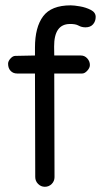

<svg xmlns="http://www.w3.org/2000/svg" viewBox="-20 -698 383 729"><path d="M304.7 -594.2Q290 -594.2 278.3 -600.8Q266.6 -607.4 245.1 -606.9Q185.1 -606.4 185.5 -521L186 -487.3H287.1Q301.3 -487.3 311.3 -476.3Q321.3 -465.3 321.3 -451.2Q321.3 -440.4 311.5 -429.7Q301.8 -418.9 292 -418.9H186L187 -25.4Q187 -10.3 176.3 0.5Q165.5 11.2 150.4 11.2Q135.3 11.2 124.5 0.2Q113.8 -10.7 113.8 -25.9L112.8 -418.9H44.9Q29.8 -418.9 20.3 -429Q10.7 -439 10.7 -456.1Q10.7 -465.8 19.8 -475.8Q28.8 -485.8 38.1 -485.8L112.8 -487.3V-517.6Q112.8 -594.7 143.8 -636.2Q174.8 -677.7 248.5 -677.7Q261.2 -677.7 283.7 -673.8Q306.2 -669.9 324.7 -660.4Q343.3 -650.9 343.3 -633.8Q343.3 -617.2 333.3 -605.7Q323.2 -594.2 304.7 -594.2Z"/></svg>

Font: Manjari
Style: Regular
Weight: 400
Designer: Santhosh Thottingal <santhosh.thottingal@gmail.com>
Foundry: SMC
Version: Version 2.000